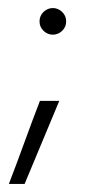

<svg xmlns="http://www.w3.org/2000/svg" viewBox="-20 -336 241 476"><path d="M78 -283Q78 -297 88 -306.5Q98 -316 111 -316Q124 -316 134 -306.5Q144 -297 144 -283Q144 -269 134 -259.5Q124 -250 111 -250Q98 -250 88 -259.5Q78 -269 78 -283ZM127 -86Q105 -34 84 17Q63 68 41 120H2Q22 68 40.5 17Q59 -34 79 -86Z"/></svg>

Font: Josefin Slab
Style: Regular
Weight: 400
Designer: Santiago Orozco
Foundry: Typemade
Version: Version 1.000